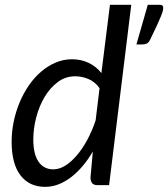

<svg xmlns="http://www.w3.org/2000/svg" viewBox="-20 -756 686 784"><path d="M632.5 -736.5Q641 -736.5 643.8 -732.8Q646.5 -729 646.5 -724Q646.5 -719 644.8 -711.5Q643 -704 637.2 -689.8Q631.5 -675.5 620.8 -652Q610 -628.5 592 -592Q586 -581 578.5 -577.8Q571 -574.5 559 -574.5H537L583.5 -736.5ZM379 0Q361.5 0 355.5 -9Q349.5 -18 349.5 -31L359 -137.5Q340 -104.5 317.5 -78Q295 -51.5 270.2 -32.5Q245.5 -13.5 218.8 -3.2Q192 7 164.5 7Q99.5 7 63.5 -40.2Q27.5 -87.5 27.5 -177.5Q27.5 -218.5 36 -259.5Q44.5 -300.5 60.2 -338Q76 -375.5 98.2 -407.8Q120.5 -440 148 -463.5Q175.5 -487 207.2 -500.5Q239 -514 274 -514Q311.5 -514 342.2 -499.2Q373 -484.5 394 -457.5L429 -736.5H516L425.5 0ZM198 -64.5Q222 -64.5 246.2 -79.5Q270.5 -94.5 293.2 -121Q316 -147.5 336 -184.2Q356 -221 370.5 -264.5L386.5 -396Q367.5 -422.5 340.8 -433.5Q314 -444.5 287 -444.5Q247.5 -444.5 216 -421Q184.5 -397.5 162.2 -360.2Q140 -323 128 -277Q116 -231 116 -186.5Q116 -127 137.2 -95.8Q158.5 -64.5 198 -64.5Z"/></svg>

Font: Lato
Style: Italic
Weight: 400
Italic angle: -7°
Designer: Lukasz Dziedzic
Foundry: tyPoland Lukasz Dziedzic
Version: Version 2.007; 2014-02-27